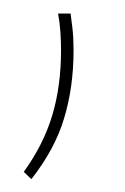

<svg xmlns="http://www.w3.org/2000/svg" viewBox="-20 -132 190 291"><path d="M68 -111.5H87Q88 -104.5 89.8 -89.2Q91.5 -74 91.5 -56Q91.5 0 77.2 47.2Q63 94.5 27.5 139.5L16 128.5Q46 87 59.2 42.8Q72.5 -1.5 72.5 -55.5Q72.5 -70 71.5 -84.2Q70.5 -98.5 68 -111.5Z"/></svg>

Font: Anek Malayalam Medium Thin
Style: Regular
Weight: 250
Version: Version 1.003